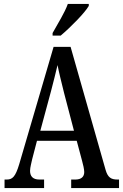

<svg xmlns="http://www.w3.org/2000/svg" viewBox="-20 -951 622 971"><path d="M246 -784V-771H287C337 -813 409 -886 429 -921V-931H323C307 -886 273 -833 246 -784ZM3 0H203V-43H179C145 -43 132 -61 132 -87C132 -105 140 -131 143 -147L167 -239H368L395 -138C400 -120 406 -95 406 -81C406 -57 391 -43 361 -43H340V0H582V-43H574C541 -43 525 -54 514 -92L337 -714H251L77 -120C58 -57 43 -43 14 -43H3ZM184 -290 238 -490C251 -538 262 -585 271 -622C278 -585 290 -538 304 -481L354 -290Z"/></svg>

Font: Noto Serif Tamil ExtraCondensed Medium
Style: Italic
Weight: 500
Width: 2
Italic angle: -12°
Designer: Indian Type Foundry, Tom Grace, and the Monotype Design Team
Foundry: Monotype Imaging Inc.
Version: Version 2.003